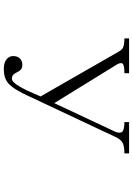

<svg xmlns="http://www.w3.org/2000/svg" viewBox="140 -858 719 1040"><g transform="rotate(90 500.0 -338.5)"><path d="M188.5 -677.7V-652.3Q223.6 -652.3 239.3 -644.5Q250 -638.7 259.8 -622.1L502.9 -198.2L471.7 -127Q452.1 -86.9 437.5 -66.4Q420.9 -43 407.2 -43Q392.6 -43 383.8 -51.8Q378.9 -56.6 372.1 -70.3Q364.3 -85 358.4 -90.8Q347.7 -99.6 332 -99.6Q309.6 -99.6 295.9 -85Q284.2 -71.3 284.2 -49.8Q284.2 -29.3 299.8 -15.6Q318.4 1 354.5 1Q402.3 1 430.7 -22.5Q465.8 -52.7 504.9 -141.6L721.7 -602.5Q735.4 -632.8 753.9 -642.6Q772.5 -652.3 811.5 -652.3V-677.7H641.6V-652.3Q680.7 -652.3 693.4 -641.6Q704.1 -630.9 695.3 -605.5L539.1 -272.5L327.1 -616.2Q317.4 -637.7 327.1 -644.5Q337.9 -652.3 377 -652.3V-677.7Z"/></g></svg>

Font: BatangChe
Style: Regular
Weight: 400
Monospace: yes
Version: Version 2.21